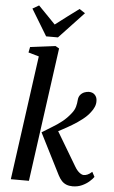

<svg xmlns="http://www.w3.org/2000/svg" viewBox="-67 -1087 675 1141"><g transform="rotate(5 271.0 -517.0)"><path d="M41.5 0 143.5 -741.5 80.5 -759.5 87 -792.5 237.5 -811.5 259.5 -799 149.5 0ZM410 10Q389.5 10 373.2 3.5Q357 -3 345 -16Q333 -29 323 -48.5L199 -293.5Q230 -313.5 259.2 -330.8Q288.5 -348 316.2 -369.8Q344 -391.5 368.5 -423Q384.5 -443 390 -463.5Q395.5 -484 396.5 -502Q398 -522.5 408 -534.5Q418 -546.5 432 -552Q446 -557.5 459 -557.5Q482 -557.5 495 -543.2Q508 -529 508 -508.5Q509 -490 501.5 -472.2Q494 -454.5 481.5 -439Q464.5 -416 436.8 -394.2Q409 -372.5 377.8 -353.8Q346.5 -335 318 -320Q289.5 -305 270 -295L283.5 -331.5L417.5 -106.5Q430 -85.5 444.5 -74Q459 -62.5 471 -62.5Q481 -62.5 493.2 -67.5Q505.5 -72.5 520 -86L535.5 -57Q527 -44.5 509.2 -28.8Q491.5 -13 466.2 -1.5Q441 10 410 10ZM176.5 -864 81 -1021.5 119 -1043.5Q144.5 -1017.5 170 -991.2Q195.5 -965 221 -938.5Q255 -965 290 -991Q325 -1017 360.5 -1043.5L394.5 -1021L247 -864Z"/></g></svg>

Font: Merriweather 36pt Medium
Style: Italic
Weight: 500
Italic angle: -7.8°
Version: Version 2.101